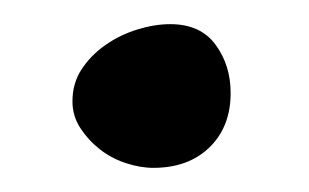

<svg xmlns="http://www.w3.org/2000/svg" viewBox="-20 -116 256 159"><path d="M40 -32Q40 -47 47.5 -58.5Q55 -70 67 -78.5Q79 -87 93.5 -91.5Q108 -96 121 -96Q146 -96 158.5 -79Q171 -62 171 -39Q171 -11 153.5 6Q136 23 107 23Q96 23 84 19Q72 15 62.5 7.5Q53 0 46.5 -10Q40 -20 40 -32Z"/></svg>

Font: Miltonian
Style: Regular
Weight: 400
Designer: Pablo Impallari
Foundry: Pablo Impallari
Version: Version 1.008